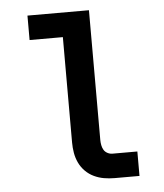

<svg xmlns="http://www.w3.org/2000/svg" viewBox="-50 -714 650 759"><g transform="rotate(-5 275.0 -335.0)"><path d="M473 0H374Q353 0 332.5 -3.5Q312 -7 293 -16Q274 -25 259 -40Q244 -55 235 -74Q226 -93 222.5 -113.5Q219 -134 219 -155V-573H87V-670H331V-155Q331 -145 333 -134.5Q335 -124 340 -115.5Q345 -107 354.5 -102Q364 -97 374 -97H473Z"/></g></svg>

Font: Lode
Style: Bold
Weight: 700
Monospace: yes
Designer: Belleve Invis
Foundry: Belleve Invis
Version: Version 29.2.0; ttfautohint (v1.8.3)